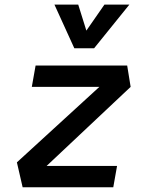

<svg xmlns="http://www.w3.org/2000/svg" viewBox="-20 -796 626 816"><path d="M535.2 -426.8 138.7 -53.7 51.8 -106 465.3 -484.4ZM477.5 -90.8 461.4 0H76.2L51.8 -106L82 -90.8ZM535.2 -426.8H115.2L131.3 -517.6H520.5ZM295.9 -590.8 211.4 -776.4H312.5L350.1 -656.2H340.3L423.8 -776.4H529.8L379.9 -590.8Z"/></svg>

Font: Cascadia Code PL
Style: Italic
Weight: 400
Italic angle: -10°
Monospace: yes
Designer: Aaron Bell
Foundry: Saja Typeworks
Version: Version 2404.023